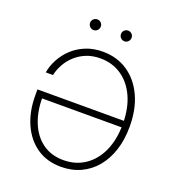

<svg xmlns="http://www.w3.org/2000/svg" viewBox="-161 -1036 1064 1170"><g transform="rotate(20 371.5 -451.0)"><path d="M366.7 9.8Q275.4 9.8 209.5 -35.6Q143.6 -81.1 107.7 -161.4Q71.8 -241.7 71.8 -345.7V-384.8H644.5V-342.8H101.1L116.7 -349.1Q116.7 -257.3 146.2 -185.8Q175.8 -114.3 231.9 -74Q288.1 -33.7 366.7 -33.7Q446.3 -33.7 506.3 -74.5Q566.4 -115.2 599.6 -189.2Q632.8 -263.2 632.8 -363.3Q632.8 -464.4 599.4 -538.6Q565.9 -612.8 506.3 -653.3Q446.8 -693.8 369.1 -693.8Q318.8 -693.8 278.3 -677.5Q237.8 -661.1 207.5 -633.3Q177.2 -605.5 158 -570.8Q138.7 -536.1 130.9 -499.5H84Q91.3 -543.5 113.8 -585.7Q136.2 -627.9 172.4 -662.1Q208.5 -696.3 258.1 -716.8Q307.6 -737.3 369.1 -737.3Q460.9 -737.3 530.3 -690.9Q599.6 -644.5 638.7 -560.5Q677.7 -476.6 677.7 -363.3Q677.7 -278.8 655.5 -210.4Q633.3 -142.1 592.3 -92.8Q551.3 -43.5 493.9 -16.8Q436.5 9.8 366.7 9.8ZM469.2 -841.3Q455.1 -841.3 444.8 -851.6Q434.6 -861.8 434.6 -876.5Q434.6 -890.6 444.8 -900.6Q455.1 -910.6 469.2 -910.6Q483.4 -910.6 493.4 -900.6Q503.4 -890.6 503.4 -876.5Q503.4 -861.8 493.4 -851.6Q483.4 -841.3 469.2 -841.3ZM269.5 -841.3Q254.9 -841.3 244.6 -851.6Q234.4 -861.8 234.4 -876.5Q234.4 -890.6 244.6 -900.6Q254.9 -910.6 269.5 -910.6Q283.7 -910.6 293.7 -900.6Q303.7 -890.6 303.7 -876.5Q303.7 -861.8 293.7 -851.6Q283.7 -841.3 269.5 -841.3Z"/></g></svg>

Font: Inter 16pt ExtraLight
Style: Regular
Weight: 250
Version: Version 4.001;git-66647c0bb